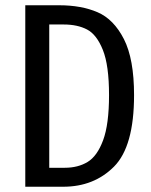

<svg xmlns="http://www.w3.org/2000/svg" viewBox="-20 -709 574 729"><path d="M489 -348Q489 -153 413 -76.5Q337 0 220 0H76V-689H205Q289 -689 350.5 -662.5Q412 -636 450.5 -560.5Q489 -485 489 -348ZM167 -616V-72H226Q276 -72 312.5 -94Q349 -116 371.5 -176.5Q394 -237 394 -348Q394 -461 370.5 -519.5Q347 -578 310.5 -597Q274 -616 222 -616Z"/></svg>

Font: Fira Sans Extra Condensed
Style: Regular
Weight: 400
Width: 1
Designer: Carrois Corporate & Edenspiekermann AG
Foundry: Carrois Corporate GbR & Edenspiekermann AG
Version: Version 4.203